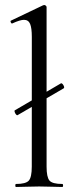

<svg xmlns="http://www.w3.org/2000/svg" viewBox="-20 -745 302 765"><path d="M50 -286.2Q47.4 -284.8 43.8 -289Q40.2 -293.2 38.5 -298.7Q36.8 -304.2 39 -305.4L222.6 -412.8Q226 -414.2 229.6 -410Q233.2 -405.8 235 -400.4Q236.8 -395 233.4 -392.8ZM43.8 0Q41 0 41 -6Q41 -12 43.8 -12Q82.8 -12 94.7 -25.3Q106.6 -38.6 106.6 -81L106.8 -597.8Q106.8 -633.4 100 -649.7Q93.2 -666 75.4 -666Q60 -666 29.4 -651.8Q25.6 -650 23 -656Q20.4 -662 24 -663L151.8 -724Q153.8 -725 156.6 -725Q159.2 -725 162.4 -722.5Q165.6 -720 165.6 -716.8V-81Q165.6 -39.4 177 -25.7Q188.4 -12 228.2 -12Q231.4 -12 231.4 -6Q231.4 0 228.2 0Q210.8 0 186.7 -1Q162.6 -2 136 -2Q110.2 -2 85.8 -1Q61.4 0 43.8 0Z"/></svg>

Font: Cormorant Infant Light
Style: Regular
Weight: 300
Designer: Christian Thalmann (Catharsis Fonts)
Foundry: Catharsis Fonts
Version: Version 4.001